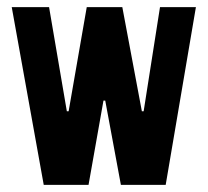

<svg xmlns="http://www.w3.org/2000/svg" viewBox="-20 -520 584 540"><path d="M229 0 271 -237H276L320 0H446L531 -500H430L384 -207H379L324 -500H224L173 -207H168L118 -500H13L103 0Z"/></svg>

Font: Jakob Semi-Condensed
Style: Regular
Weight: 400
Width: 4
Designer: Alan Madić
Foundry: X Cicéro
Version: Version 1.000;Glyphs 3.1.2 (3151)